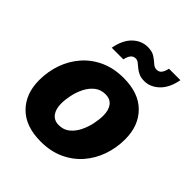

<svg xmlns="http://www.w3.org/2000/svg" viewBox="-211 -898 1042 1042"><g transform="rotate(45 310.0 -377.0)"><path d="M272.5 10.3Q156.2 10.3 93.5 -52.7Q30.8 -115.7 30.8 -219.7Q30.8 -286.1 51.8 -345.9Q72.8 -405.8 113.5 -452.4Q154.3 -499 213.1 -525.9Q272 -552.7 347.2 -552.7Q462.9 -552.7 525.6 -489.7Q588.4 -426.8 588.4 -322.8Q588.4 -256.8 567.4 -196.8Q546.4 -136.7 505.9 -90.1Q465.3 -43.5 406.5 -16.6Q347.7 10.3 272.5 10.3ZM278.8 -122.1Q315.4 -122.1 341.1 -143.1Q366.7 -164.1 382.8 -196.8Q398.9 -229.5 406.2 -265.1Q413.6 -300.8 413.6 -329.6Q413.6 -372.6 394.8 -396.5Q376 -420.4 340.3 -420.4Q303.7 -420.4 277.8 -399.7Q252 -378.9 235.8 -346.7Q219.7 -314.5 212.4 -279.1Q205.1 -243.7 205.1 -214.8Q205.1 -171.9 224.1 -147Q243.2 -122.1 278.8 -122.1ZM437.5 -619.1Q412.1 -619.1 394.5 -627.4Q377 -635.7 364.5 -646.5Q352.1 -657.2 341.3 -665.5Q330.6 -673.8 317.9 -673.8Q285.2 -673.8 274.4 -622.6H185.1Q198.2 -692.9 235.6 -728.5Q272.9 -764.2 320.8 -764.2Q355 -764.2 375.2 -750.7Q395.5 -737.3 409.9 -723.9Q424.3 -710.4 440.9 -710.4Q460 -710.4 470 -723.6Q480 -736.8 485.4 -761.7H573.2Q560.5 -692.4 522.5 -655.8Q484.4 -619.1 437.5 -619.1Z"/></g></svg>

Font: Inter Extra Bold
Style: Italic
Weight: 800
Italic angle: -9.39999°
Designer: Rasmus Andersson
Foundry: rsms
Version: Version 4.000;git-3c8e0fc